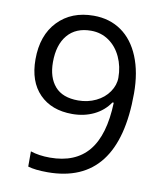

<svg xmlns="http://www.w3.org/2000/svg" viewBox="-83 -791 737 869"><g transform="rotate(10 286.0 -357.0)"><path d="M518 -409Q518 10 194 10Q137 10 104 0V-70Q143 -57 193 -57Q310 -57 370 -129.5Q430 -202 435 -352H429Q402 -312 357.5 -290.5Q313 -269 258 -269Q163 -269 107.5 -325.5Q52 -382 52 -484Q52 -595 114 -659.5Q176 -724 278 -724Q351 -724 405 -686.5Q459 -649 488.5 -577.5Q518 -506 518 -409ZM278 -655Q208 -655 170 -610Q132 -565 132 -485Q132 -415 167 -374.5Q202 -334 274 -334Q318 -334 355.5 -352Q393 -370 414.5 -401.5Q436 -433 436 -467Q436 -518 416 -561.5Q396 -605 360 -630Q324 -655 278 -655Z"/></g></svg>

Font: Stephens Clock
Style: Regular
Weight: 400
Designer: Peter Wiegel (catfonts.de) with slight modifications by DT1.org
Version: Version 0.9.1